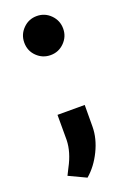

<svg xmlns="http://www.w3.org/2000/svg" viewBox="-149 -631 586 874"><g transform="rotate(-20 144.0 -193.5)"><path d="M55.7 -484.4Q55.7 -523.4 83.3 -551.3Q110.8 -579.1 149.9 -579.1Q189 -579.1 216.6 -551.3Q244.1 -523.4 244.1 -484.4Q244.1 -445.8 216.6 -418Q189 -390.1 149.9 -390.1Q111.3 -390.1 83.5 -417.2Q55.7 -444.3 55.7 -484.4ZM116.2 191.4 33.2 152.3 49.8 119.1Q84 55.7 85.4 -2V-124H217.3L216.8 -18.1Q216.3 38.1 188 96.2Q159.7 154.3 116.2 191.4Z"/></g></svg>

Font: Vazir Black FD-UI
Style: Black-FD-UI
Weight: 900
Designer: Saber Rastikerdar
Foundry: Saber Rastikerdar
Version: Version 30.0.0